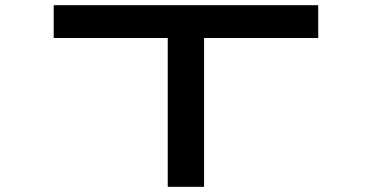

<svg xmlns="http://www.w3.org/2000/svg" viewBox="-20 -720 1434 740"><path d="M1206.5 -700H187V-573.5H626.5V0H766.5V-573.5H1206.5Z"/></svg>

Font: Melete Medium
Style: Regular
Weight: 500
Width: 6
Designer: Sora Sagano
Foundry: DOT COLON
Version: Version 0.200;FEAKit 1.0